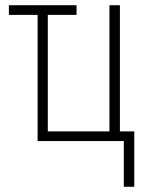

<svg xmlns="http://www.w3.org/2000/svg" viewBox="-20 -540 540 735"><path d="M454 175V0H124V-483H14V-520H273V-483H163V-37H399V-520H439V-37H494V175Z"/></svg>

Font: Iosevka SS04 Extralight
Style: Regular
Weight: 200
Monospace: yes
Designer: Belleve Invis
Foundry: Belleve Invis
Version: Version 19.0.0; ttfautohint (v1.8.4)